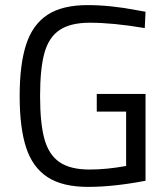

<svg xmlns="http://www.w3.org/2000/svg" viewBox="-20 -722 656 752"><path d="M57 -346Q57 -470 82.5 -548Q108 -626 166 -664Q224 -702 323 -702Q413 -702 516 -682L550 -676L547 -612Q423 -633 332 -633Q256 -633 213.5 -604.5Q171 -576 154 -514.5Q137 -453 137 -346Q137 -239 154 -177.5Q171 -116 213 -87Q255 -58 331 -58Q398 -58 474 -72V-285H359V-354H550V-14Q424 10 325 10Q225 10 166.5 -28Q108 -66 82.5 -143.5Q57 -221 57 -346Z"/></svg>

Font: Cairo
Style: Regular
Weight: 400
Designer: Mohamed Gaber, the designers of Titillium
Foundry: Kief Type Foundry
Version: Version 2.009; ttfautohint (v1.5.33-1714) -l 8 -r 50 -G 200 